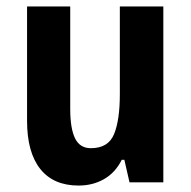

<svg xmlns="http://www.w3.org/2000/svg" viewBox="-20 -566 593 596"><path d="M487 -546V0H382L366 -70H358Q338 -30 303 -10Q268 10 224 10Q146 10 105 -41.5Q64 -93 64 -191V-546H198V-228Q198 -167 213 -136.5Q228 -106 262 -106Q316 -106 334 -149.5Q352 -193 352 -274V-546Z"/></svg>

Font: Noto Sans Tamil Condensed
Style: Bold
Weight: 700
Width: 3
Designer: Jelle Bosma - Monotype Design Team
Foundry: Monotype Imaging Inc.
Version: Version 2.004; ttfautohint (v1.8.4.7-5d5b)